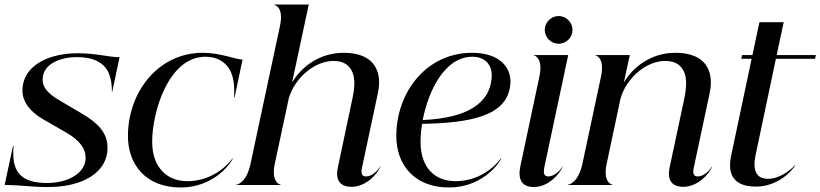

<svg xmlns="http://www.w3.org/2000/svg" viewBox="-30 -820 3636 851"><path d="M183 9C329.5 9 446.5 -50.5 446.5 -165.5C446.5 -232 403.5 -275 332.5 -317L235.5 -374C174.5 -409 159 -438 159 -467.5C159 -540 244 -567 310 -567C386.5 -567 428.5 -540.5 447.5 -505.5C463.5 -474 466 -442.5 466 -411.5H467L500 -566.5C451.5 -566.5 398.5 -584 313.5 -584C190 -584 69.5 -532 69.5 -418C69.5 -367.5 105.5 -323.5 160 -292L264 -232C325 -197 349.5 -160.5 349.5 -120.5C350 -56 276.5 -9 179 -9C94.5 -9 57 -36 41 -72.5C26.5 -104 28 -142.5 30 -174.5H28L-9.5 0C69.5 0 98 9 183 9Z M771 11C906 11 983 -80 1002.5 -117.5L1000.5 -118C972.5 -78.5 902 -17 800 -17C710.5 -17 644.5 -78 644.5 -191C644 -321.5 716 -568.5 880.5 -568.5C935 -568.5 967 -544.5 985.5 -515.5C1013.5 -470.5 1008 -410 1007.5 -389H1010L1045 -556C1015.5 -556 948 -586 869 -586C670.5 -586 537 -411.5 537 -216.5C537.5 -90 616.5 11 771 11Z M1528 8C1593.5 8 1644 -50.5 1656.5 -82.5H1655C1648.5 -69 1622 -38 1592 -38C1572.5 -38 1569.5 -53.5 1574.5 -77L1645 -407.5C1655 -455 1650.5 -495 1633.5 -523.5C1610 -565.5 1560 -586 1494 -586C1381.5 -586 1303 -519.5 1264.5 -454L1338.5 -800H1185V-798.5C1188 -798.5 1229 -789 1211 -705.5L1080.5 -94.5C1063 -11 1022.5 -1.5 1017 -1.5V0H1214V-1.5C1211.5 -1.5 1170.5 -11 1188 -94.5L1250 -384C1276 -474 1363.5 -550 1449 -550C1497.5 -550 1525.5 -527 1536.5 -487C1543.5 -459 1541 -423.5 1532.5 -385.5L1467.5 -78C1456 -25 1474.5 8 1528 8Z M1726.5 -216.5C1727 -90 1806 11 1960.5 11C2095.5 11 2172.5 -80 2192 -117.5L2190 -118C2162 -78.5 2091.5 -17 1989.5 -17C1898 -17 1834 -76 1834 -191C1834 -214.5 1836 -242.5 1841 -271C2056 -275 2216.5 -306 2231.5 -442C2241 -517 2187.5 -586 2062.5 -586C1860 -586 1726.5 -411.5 1726.5 -216.5ZM1843.5 -288C1868.5 -416.5 1940.5 -568.5 2064 -568.5C2123 -568.5 2157.5 -528 2148 -466C2137.5 -367.5 2048 -296.5 1843.5 -288Z M2361 -482 2276.5 -84C2264 -25 2282.5 9 2336 9C2402 9 2452 -50.5 2464.5 -82.5H2463C2456.5 -69 2430 -38 2400 -38C2380.5 -38 2377 -53.5 2383.5 -83L2488.5 -576H2335V-575C2337.5 -575 2378.5 -565.5 2361 -482ZM2446 -626C2479.5 -626 2507.5 -654 2507.5 -687.5C2507.5 -721 2479.5 -749 2446 -749C2412.5 -749 2384.5 -721 2384.5 -687.5C2384.5 -654 2412.5 -626 2446 -626Z M2634 -481.5 2551.5 -94.5C2533.5 -11 2493 -1.5 2487.5 -1.5V0H2684.5V-1.5C2682 -1.5 2641 -11 2659 -94.5L2720.5 -384C2746.5 -474 2833.5 -550 2919 -550C2967.5 -550 2996 -527 3007 -487C3014 -459 3011.5 -423.5 3003.5 -385.5L2938 -78C2926.5 -25 2945 8 2998.5 8C3064 8 3114.5 -50.5 3127 -82.5H3125.5C3119 -69 3092.5 -38 3062.5 -38C3043 -38 3040 -53.5 3045 -77L3115.5 -407.5C3125.5 -455 3121 -495 3104 -523.5C3080.5 -565.5 3030 -586 2964 -586C2852 -586 2773.5 -519.5 2735 -454L2761.5 -576H2608V-575C2610.5 -575 2651.5 -565.5 2634 -481.5Z M3319.5 -135 3409 -559.5H3582.5L3586.5 -576H3412.5L3443.5 -721.5H3336L3305 -576H3259.5L3255.5 -559.5H3301.5L3210.5 -129.5C3187 -18 3254 7 3320 7C3417 7 3480.5 -61.5 3496 -89H3494.5C3474.5 -65.5 3423.5 -26.5 3372.5 -27.5C3321 -28 3304.5 -66.5 3319.5 -135Z"/></svg>

Font: Beautique Display Thin
Style: Bold
Weight: 500
Italic angle: -12°
Designer: Nhat-Quang Ngo
Version: Version 1.100;Glyphs 3.2.3 (3260)